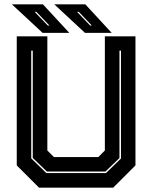

<svg xmlns="http://www.w3.org/2000/svg" viewBox="-20 -868 704 888"><path d="M160.5 0 57.5 -103V-700H199V-172L229.5 -141.5H434.5L465 -172V-700H606.5V-103L503.5 0ZM194.5 -67.5H470L539.5 -135V-634H532.5V-137L467.5 -74.5H197L131.5 -137.5V-634H124.5V-135.5ZM496.5 -716H373L231 -848H374.5ZM404.5 -750 344.5 -813H336.5L397 -750ZM300.5 -716H177L35 -848H178.5ZM208.5 -750 148.5 -813H140.5L201 -750Z"/></svg>

Font: Tourney Thin ExtraBold
Style: Regular
Weight: 800
Version: Version 1.015